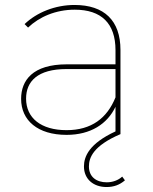

<svg xmlns="http://www.w3.org/2000/svg" viewBox="-20 -540 614 773"><path d="M445 -148C411 -64 348 -16 248 -16C145 -16 85 -65 85 -143C85 -212 131 -262 248 -262H445ZM409 213C437 213 461 205 483 186L472 171C456 186 433 194 410 194C369 194 338 173 338 130C338 95 355 47 465 0V-339C465 -457 400 -520 280 -520C202 -520 128 -490 79 -443L93 -429C138 -472 204 -501 281 -501C388 -501 445 -446 445 -338V-281H249C111 -281 65 -216 65 -142C65 -55 132 3 248 3C345 3 412 -41 445 -110V-11C339 38 318 90 318 130C318 182 357 213 409 213Z"/></svg>

Font: Montserrat-Alt1 Thin
Style: Regular
Weight: 100
Designer: Differentunic
Foundry: Differentunic
Version: Version 7.222